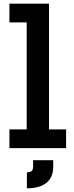

<svg xmlns="http://www.w3.org/2000/svg" viewBox="-20 -810 406 1050"><path d="M248 -102.5H341.5V0H31.5V-102.5H126V-687.5H31.5V-790H248ZM161 66H271V102Q271 161 233 190.5Q195 220 127 220V132.5Q144.5 132.5 152.8 125.5Q161 118.5 161 102Z"/></svg>

Font: Hepta Slab SemiBold
Style: Regular
Weight: 600
Designer: Michael LaGattuta
Foundry: Michael LaGattuta
Version: Version 1.102